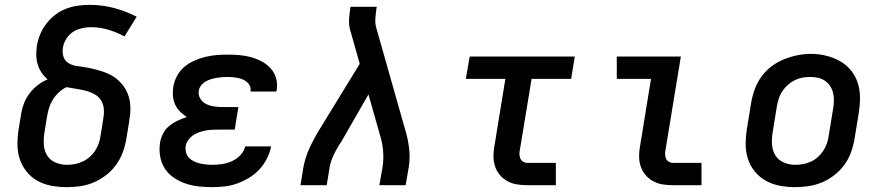

<svg xmlns="http://www.w3.org/2000/svg" viewBox="-20 -763 3640 791"><path d="M256 8Q224 8 193 2.5Q162 -3 135.5 -17.5Q109 -32 90 -55.5Q71 -79 61.5 -107.5Q52 -136 52 -168Q52 -200 57 -232L68 -299Q72 -321 80.5 -341.5Q89 -362 103.5 -380.5Q118 -399 136.5 -413Q155 -427 176 -436Q162 -448 151.5 -463.5Q141 -479 135.5 -497Q130 -515 129.5 -534.5Q129 -554 132 -574Q136 -598 145.5 -621.5Q155 -645 171 -665.5Q187 -686 207.5 -702Q228 -718 252 -727Q276 -736 300.5 -739.5Q325 -743 349 -743Q401 -743 450 -730Q499 -717 543 -694L493 -613Q461 -630 426.5 -640.5Q392 -651 355 -651Q342 -651 329.5 -649Q317 -647 304.5 -643Q292 -639 280.5 -631.5Q269 -624 260.5 -613.5Q252 -603 246.5 -591Q241 -579 239 -566Q236 -548 241 -531Q246 -514 260 -504.5Q274 -495 291.5 -492Q309 -489 326.5 -486.5Q344 -484 361 -480Q378 -476 394.5 -471Q411 -466 426.5 -459Q442 -452 455.5 -442Q469 -432 480 -419.5Q491 -407 499 -392.5Q507 -378 511.5 -361Q516 -344 517 -326.5Q518 -309 516 -291Q514 -273 511 -255L500 -188Q495 -160 485 -133.5Q475 -107 457.5 -83Q440 -59 416.5 -41Q393 -23 366 -11.5Q339 0 311 4Q283 8 256 8ZM256 -84Q272 -84 288 -87Q304 -90 319.5 -97Q335 -104 348.5 -115.5Q362 -127 371.5 -141.5Q381 -156 386.5 -171.5Q392 -187 394 -203L405 -270Q409 -291 408 -311.5Q407 -332 397 -348.5Q387 -365 370 -374.5Q353 -384 333.5 -389Q314 -394 294 -397Q274 -400 254 -404Q237 -396 222.5 -382.5Q208 -369 198 -353Q188 -337 182.5 -319.5Q177 -302 174 -284L163 -217Q159 -192 160.5 -167.5Q162 -143 174 -123Q186 -103 208.5 -93.5Q231 -84 256 -84Z M854 8Q826 8 798 5Q770 2 744 -7Q718 -16 696 -31Q674 -46 659.5 -68Q645 -90 640 -117.5Q635 -145 639 -173Q642 -193 651.5 -212Q661 -231 677 -244Q693 -257 712 -266Q731 -275 750 -281Q735 -290 722 -303Q709 -316 701.5 -332.5Q694 -349 692.5 -368Q691 -387 694 -406Q698 -429 709.5 -450.5Q721 -472 739.5 -487.5Q758 -503 780.5 -513Q803 -523 825.5 -528.5Q848 -534 871 -536Q894 -538 916 -538Q941 -538 966 -536Q991 -534 1014 -527.5Q1037 -521 1058 -510Q1079 -499 1094.5 -482Q1110 -465 1117 -442Q1124 -419 1120 -394Q1120 -392 1119.5 -390Q1119 -388 1118 -386H1012Q1012 -387 1012 -387.5Q1012 -388 1012 -389Q1014 -400 1009.5 -409.5Q1005 -419 997 -425.5Q989 -432 979.5 -436Q970 -440 959.5 -442Q949 -444 938 -445Q927 -446 916 -446Q905 -446 893.5 -445Q882 -444 871 -442Q860 -440 848.5 -436.5Q837 -433 826.5 -427Q816 -421 808.5 -411Q801 -401 799 -390Q796 -372 805 -357Q814 -342 829 -334.5Q844 -327 861.5 -324.5Q879 -322 897 -322H962L947 -229H882Q868 -229 854.5 -228.5Q841 -228 828 -225.5Q815 -223 801.5 -218.5Q788 -214 776 -206Q764 -198 755.5 -186Q747 -174 745 -161Q743 -148 746.5 -135Q750 -122 758.5 -113Q767 -104 778.5 -98.5Q790 -93 802 -90Q814 -87 827.5 -85.5Q841 -84 854 -84Q874 -84 894.5 -87Q915 -90 934.5 -98.5Q954 -107 970 -123.5Q986 -140 990 -160H1097Q1092 -134 1079.5 -109.5Q1067 -85 1048.5 -65Q1030 -45 1006 -30.5Q982 -16 957 -7Q932 2 906 5Q880 8 854 8Z M1218 0 1230 -74Q1237 -113 1254.5 -151.5Q1272 -190 1294 -226L1462 -500L1427 -624Q1427 -626 1426 -628.5Q1425 -631 1424 -633Q1424 -633 1424 -633Q1424 -633 1424 -633V-634Q1417 -656 1418 -680Q1419 -704 1423 -728L1424 -735H1532L1531 -728Q1528 -708 1526.5 -687.5Q1525 -667 1530 -649L1650 -226Q1661 -190 1665.5 -151.5Q1670 -113 1664 -74L1651 0H1543L1556 -74Q1561 -106 1558.5 -138.5Q1556 -171 1547 -201L1498 -374L1386 -179Q1383 -175 1381 -171.5Q1379 -168 1376 -165V-164Q1363 -143 1352.5 -120Q1342 -97 1338 -74L1326 0Z M2152 0Q2130 0 2109 -3.5Q2088 -7 2070 -17Q2052 -27 2039 -42.5Q2026 -58 2019.5 -77.5Q2013 -97 2013 -119Q2013 -141 2017 -162L2062 -438H1899L1915 -530H2348L2333 -438H2170L2122 -147Q2120 -138 2120 -128.5Q2120 -119 2123.5 -110.5Q2127 -102 2135 -97Q2143 -92 2152 -92H2270V0Z M2752 0Q2730 0 2709 -3.5Q2688 -7 2670 -17Q2652 -27 2639 -42.5Q2626 -58 2619.5 -77.5Q2613 -97 2613 -119Q2613 -141 2617 -162L2662 -438H2521V-530H2785L2722 -147Q2720 -138 2720 -128.5Q2720 -119 2723.5 -110.5Q2727 -102 2735 -97Q2743 -92 2752 -92H2870V0Z M3254 8Q3223 8 3192 2Q3161 -4 3135 -18.5Q3109 -33 3090 -56Q3071 -79 3061.5 -108Q3052 -137 3052 -168.5Q3052 -200 3057 -232L3075 -342Q3080 -370 3090 -397Q3100 -424 3117.5 -448Q3135 -472 3159 -490Q3183 -508 3210.5 -519Q3238 -530 3265.5 -535.5Q3293 -541 3321 -541Q3353 -541 3383.5 -533.5Q3414 -526 3440 -511.5Q3466 -497 3485 -474Q3504 -451 3513.5 -422Q3523 -393 3523 -361.5Q3523 -330 3518 -298L3500 -188Q3495 -160 3485 -133Q3475 -106 3457.5 -82.5Q3440 -59 3416 -40.5Q3392 -22 3365 -11Q3338 0 3310 4Q3282 8 3254 8ZM3256 -84Q3273 -84 3289 -87Q3305 -90 3320.5 -97Q3336 -104 3349 -115.5Q3362 -127 3371.5 -141.5Q3381 -156 3386.5 -171.5Q3392 -187 3394 -203L3412 -313Q3415 -330 3415.5 -346.5Q3416 -363 3412.5 -378.5Q3409 -394 3400.5 -407.5Q3392 -421 3379 -430Q3366 -439 3350 -442.5Q3334 -446 3317 -446Q3301 -446 3285 -443Q3269 -440 3254 -432.5Q3239 -425 3226 -413.5Q3213 -402 3203.5 -388Q3194 -374 3189 -358.5Q3184 -343 3181 -327L3163 -217Q3159 -192 3160.5 -167.5Q3162 -143 3174.5 -123Q3187 -103 3209 -93.5Q3231 -84 3256 -84Z"/></svg>

Font: Iosevka Curly SmBdExObl
Style: Regular
Weight: 600
Width: 7
Italic angle: -9°
Monospace: yes
Designer: Belleve Invis
Foundry: Belleve Invis
Version: Version 11.1.0; ttfautohint (v1.8.3)